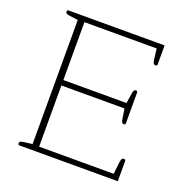

<svg xmlns="http://www.w3.org/2000/svg" viewBox="-125 -812 905 929"><g transform="rotate(20 328.0 -347.5)"><path d="M65 -9Q65 -20 84 -22L130 -28V-667L84 -673Q74 -675 69.5 -677.5Q65 -680 65 -686Q65 -695 73 -695H567V-598Q567 -589 558 -589Q551 -589 548 -594Q545 -599 543 -611L536 -668H164V-370H489L497 -421Q499 -434 502 -438.5Q505 -443 511 -443Q520 -443 520 -434V-278Q520 -269 511 -269Q505 -269 502 -273.5Q499 -278 497 -291L489 -342H164V-27H548L555 -90Q557 -102 560 -107Q563 -112 570 -112Q579 -112 579 -103V0H73Q65 0 65 -9Z"/></g></svg>

Font: Maitree ExtraLight
Style: Regular
Weight: 275
Designer: CadsonDemak Team
Foundry: CadsonDemak
Version: Version 1.003